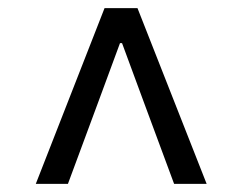

<svg xmlns="http://www.w3.org/2000/svg" viewBox="-20 -769 595 472"><path d="M68 -317H147L220 -514L275 -663H280L335 -514L408 -317H488L318 -749H237Z"/></svg>

Font: Noto Sans CJK SC
Style: Regular
Weight: 400
Designer: Ryoko NISHIZUKA 西塚涼子 (kana, bopomofo & ideographs); Paul D. Hunt (Latin, Greek & Cyrillic); Sandoll Communications 산돌커뮤니
Foundry: Adobe
Version: Version 2.004;hotconv 1.0.118;makeotfexe 2.5.65603